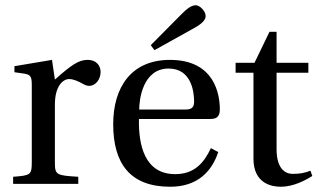

<svg xmlns="http://www.w3.org/2000/svg" viewBox="-20 -700 1211 731"><path d="M30 0H278V-27C194 -32 189 -34 189 -82V-302C189 -374 221 -399 243 -399C258 -399 274 -393 301 -378C308 -374 315 -373 320 -373C343 -373 363 -397 363 -426C363 -447 350 -472 313 -472C279 -472 251 -452 189 -397L178 -472L35 -448V-425L70 -420C94 -416 101 -412 101 -378V-82C101 -34 96 -32 30 -27Z M554 -528 568 -509 710 -588C738 -603 763 -619 763 -639C763 -658 740 -680 726 -680C710 -680 694 -670 666 -641ZM411 -227C411 -78 475 11 628 11C732 11 786 -47 811 -121L783 -136C757 -81 721 -37 647 -37C530 -37 507 -149 509 -247H780C800 -247 817 -252 817 -283C817 -338 799 -472 627 -472C480 -472 411 -368 411 -227ZM510 -283C510 -322 524 -439 622 -439C709 -439 719 -350 719 -313C719 -295 713 -283 687 -283Z M877 -423H945V-96C945 0 1016 11 1049 11C1097 11 1142 -13 1169 -30L1162 -50C1139 -41 1119 -38 1095 -38C1063 -38 1033 -61 1033 -132V-423H1154V-461H1033V-579H1006L949 -461H877Z"/></svg>

Font: erewhon
Style: Regular
Weight: 400
Version: Version 1.0.0